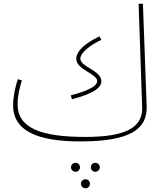

<svg xmlns="http://www.w3.org/2000/svg" viewBox="-20 -734 859 1025"><path d="M410 21C672 21 767 -43 763 -166L743 -714H720L739 -161C743 -48 640 -3 436 -3C204 -3 74 -48 74 -177C74 -225 85 -266 97 -305L75 -311C61 -269 50 -215 50 -172C50 -36 178 21 410 21ZM364 -204C482 -235 521 -267 521 -300C521 -359 409 -376 409 -421C409 -452 461 -494 521 -521L511 -540C409 -491 387 -447 387 -421C387 -361 499 -342 499 -300C499 -283 475 -255 358 -225ZM489 183C502 183 513 172 513 159C513 146 502 135 489 135C475 135 465 146 465 159C465 172 475 183 489 183ZM384 183C397 183 407 172 407 159C407 146 397 135 384 135C370 135 359 146 359 159C359 172 370 183 384 183ZM437 271C450 271 460 260 460 247C460 234 450 223 437 223C423 223 412 234 412 247C412 260 423 271 437 271Z"/></svg>

Font: Noto Sans Arabic Thin
Style: Regular
Weight: 100
Designer: Monotype Design Team, Nadine Chahine, Nizar Qandah and Khaled Hosny
Foundry: Monotype Imaging Inc.
Version: Version 2.012